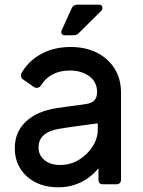

<svg xmlns="http://www.w3.org/2000/svg" viewBox="-20 -784 610 817"><path d="M228 13Q173 13 131.5 -8Q90 -29 66.5 -66.5Q43 -104 43 -154Q43 -222 90 -266.5Q137 -311 222 -324Q239 -327 264 -330Q289 -333 313 -336.5Q337 -340 350 -342Q372 -346 382.5 -358Q393 -370 393 -391V-397Q391 -438 358 -461Q325 -484 278 -484Q236 -484 205 -468Q174 -452 156 -423Q148 -410 137 -410Q130 -410 124 -414L78 -446Q69 -452 69 -463Q69 -466 71 -472Q100 -524 154.5 -554Q209 -584 280 -584Q345 -584 393 -559.5Q441 -535 468 -491.5Q495 -448 495 -389V-19Q495 -11 490 -5.5Q485 0 477 0H417Q399 0 399 -19V-68Q366 -28 322.5 -7.5Q279 13 228 13ZM236 -82Q280 -82 316 -104Q352 -126 374 -160.5Q396 -195 396 -232V-259Q371 -256 341.5 -252Q312 -248 283.5 -244Q255 -240 232 -236Q144 -221 144 -157Q144 -123 169.5 -102.5Q195 -82 236 -82ZM255 -634Q247 -634 243 -640Q239 -646 242 -654L285 -749Q287 -755 293.5 -759.5Q300 -764 307 -764H402Q416 -764 416 -749Q416 -743 412 -739L316 -644Q312 -639 306 -636.5Q300 -634 293 -634Z"/></svg>

Font: Miriam Libre SemiBold
Style: Regular
Weight: 600
Version: Version 2.000